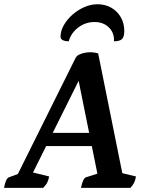

<svg xmlns="http://www.w3.org/2000/svg" viewBox="-52 -908 706 928"><path d="M-32.5 0Q-28.5 -21.9 -22.6 -35.1Q-16.7 -48.4 -9.2 -50.9L59 -76.1L20.3 -38.8L313.3 -627.9Q318.7 -638.6 331.6 -644.6Q344.5 -650.6 358.9 -653Q373.2 -655.5 382.4 -655.5Q393.9 -655.5 403.9 -654Q414 -652.5 422.5 -649.6L545 -42.2L521.3 -75.3L605.1 -55.1Q602.7 -38.9 597 -26.6Q591.4 -14.3 578.2 0H339.4Q343.9 -21.9 349.8 -35.1Q355.7 -48.4 363.2 -50.9L431.8 -72.9L423.7 -43.9L318.9 -562.6L350.9 -563.2L91 -41.1L90.2 -78.5L185.6 -55.1Q182.6 -38.9 176.7 -26.6Q170.8 -14.3 156.6 0ZM149.8 -202 172.6 -265.7H403.5L407.6 -202ZM418.8 -887.5Q456.3 -887.5 485.7 -870.8Q515.1 -854 531.9 -824.6Q548.7 -795.3 548.7 -758.3Q548.7 -729.9 537.6 -719.1Q526.5 -708.4 498.8 -708.4Q501.3 -748.5 474.6 -775.1Q447.9 -801.6 404.6 -801.6Q361.3 -801.6 326.2 -775.1Q291.1 -748.5 280.2 -708.4Q262.2 -708.4 251.4 -714Q240.5 -719.5 240.5 -730.3Q240.5 -758.3 256.4 -786.2Q272.2 -814.1 298.1 -837Q324 -859.9 355.6 -873.7Q387.2 -887.5 418.8 -887.5Z"/></svg>

Font: Petrona
Style: Italic
Weight: 400
Italic angle: -9°
Designer: Ringo R. Seeber
Foundry: Ringo R. Seeber
Version: Version 2.001; ttfautohint (v1.8.3)